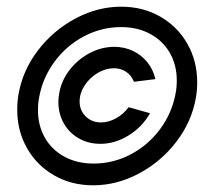

<svg xmlns="http://www.w3.org/2000/svg" viewBox="-20 -560 640 574"><path d="M342.5 -540Q407.5 -540 459.2 -510.2Q511 -480.5 540.2 -429Q569.5 -377.5 569.5 -314.5Q569.5 -288.5 565.5 -267Q553 -196 507.2 -136.2Q461.5 -76.5 395.2 -41.2Q329 -6 258.5 -6Q193.5 -6 141.8 -35.8Q90 -65.5 60.8 -117Q31.5 -168.5 31.5 -231.5Q31.5 -257.5 35.5 -279Q48 -350 93.8 -409.8Q139.5 -469.5 205.8 -504.8Q272 -540 342.5 -540ZM93.5 -231Q93.5 -184.5 114.2 -148.2Q135 -112 172.8 -91.5Q210.5 -71 260 -71Q318.5 -71 370.8 -98.5Q423 -126 458.8 -174.2Q494.5 -222.5 505 -281Q508.5 -299 508.5 -319Q508.5 -365.5 487.8 -401.8Q467 -438 429.2 -458.5Q391.5 -479 342 -479Q283.5 -479 231.2 -451.5Q179 -424 143.2 -375.8Q107.5 -327.5 97 -269Q93.5 -251 93.5 -231ZM321.5 -420Q352 -420 378 -407.5Q404 -395 421.2 -373Q438.5 -351 444.5 -323.5L380.5 -315.5Q372.5 -335 356.8 -345.5Q341 -356 320.5 -356Q296 -356 272.2 -342Q248.5 -328 233.2 -304.8Q218 -281.5 218 -256.5Q218 -230 236.2 -212Q254.5 -194 281.5 -194Q305 -194 327.2 -206.5Q349.5 -219 364.5 -239.5L428.5 -221.5Q405 -180 364.2 -155Q323.5 -130 280.5 -130Q244.5 -130 215.8 -146.2Q187 -162.5 170.8 -191.2Q154.5 -220 154.5 -255Q154.5 -266 157 -281Q163.5 -319 188 -350.8Q212.5 -382.5 248 -401.2Q283.5 -420 321.5 -420Z"/></svg>

Font: JuliaMono Italic
Style: Regular
Weight: 400
Italic angle: -9°
Monospace: yes
Designer: cormullion
Foundry: corm
Version: Version 0.049; ttfautohint (v1.8.4)